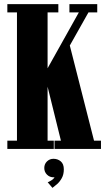

<svg xmlns="http://www.w3.org/2000/svg" viewBox="-20 -720 522 928"><path d="M15.5 0V-40H62V-660H15.5V-700H262V-660H210V-390L361 -660H315.5V-700H450V-660H407.5L300 -469L315.5 -507.5L434.5 -40H468V0H243.5V-40H274.5L190 -382L210 -371V-40H240V0ZM233.5 188 210.5 161Q215.5 159.5 227.5 152.2Q239.5 145 243.5 136.5Q242.5 137 238.5 137Q220 137 207 124Q194 111 194 92Q194 73 207 60.2Q220 47.5 238.5 47.5Q259 47.5 273.8 60Q288.5 72.5 288.5 98.5Q288.5 123.5 278.5 141.2Q268.5 159 255.5 170.2Q242.5 181.5 233.5 188Z"/></svg>

Font: Imbue Thin 10pt Black
Style: Regular
Weight: 900
Version: Version 1.102